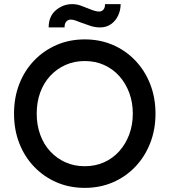

<svg xmlns="http://www.w3.org/2000/svg" viewBox="-20 -901 822 931"><path d="M391 10Q317 10 254.5 -17Q192 -44 145.5 -92.5Q99 -141 73.5 -206.5Q48 -272 48 -350Q48 -428 73.5 -493.5Q99 -559 145.5 -607.5Q192 -656 254.5 -683Q317 -710 391 -710Q465 -710 527.5 -683Q590 -656 636.5 -607Q683 -558 708.5 -492.5Q734 -427 734 -350Q734 -273 708.5 -207.5Q683 -142 636.5 -93Q590 -44 527.5 -17Q465 10 391 10ZM391 -95Q442 -95 484.5 -114Q527 -133 558 -167.5Q589 -202 606.5 -248.5Q624 -295 624 -350Q624 -405 606.5 -451.5Q589 -498 558 -532.5Q527 -567 484.5 -586Q442 -605 391 -605Q340 -605 297.5 -586Q255 -567 223.5 -533Q192 -499 175 -452.5Q158 -406 158 -350Q158 -295 175 -248Q192 -201 223.5 -167Q255 -133 297.5 -114Q340 -95 391 -95ZM465 -768Q442 -768 418.5 -775.5Q395 -783 374 -791Q357 -798 345 -802Q333 -806 323 -806Q310 -806 301.5 -796.5Q293 -787 293 -768H216Q216 -822 251 -851.5Q286 -881 330 -881Q351 -881 371 -874Q391 -867 410 -859Q424 -853 437.5 -849Q451 -845 460 -845Q474 -845 482 -855Q490 -865 489 -881H565Q565 -852 553 -826Q541 -800 518.5 -784Q496 -768 465 -768Z"/></svg>

Font: Lexend Medium
Style: Regular
Weight: 500
Designer: Bonnie Shaver-Troup, Thomas Jockin
Foundry: Lexend
Version: Version 1.005